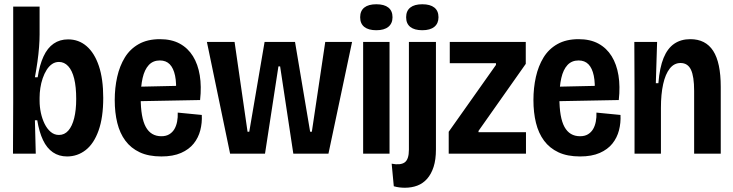

<svg xmlns="http://www.w3.org/2000/svg" viewBox="-20 -722 3443 902"><path d="M295 13Q257 13 228.5 -6.5Q200 -26 182 -64Q164 -102 155 -157H144L148 0H41L42 -241V-691H166V-560Q166 -533 163.5 -500.5Q161 -468 156 -432.5Q151 -397 144 -359H157Q166 -417 184.5 -457Q203 -497 232 -517Q261 -537 300 -537Q350 -537 387 -505Q424 -473 444.5 -412Q465 -351 465 -262Q465 -170 443 -108.5Q421 -47 382.5 -17Q344 13 295 13ZM257 -88Q283 -88 301 -108.5Q319 -129 328.5 -167Q338 -205 338 -257Q338 -314 328.5 -352.5Q319 -391 300.5 -411Q282 -431 257 -431Q239 -431 224.5 -421Q210 -411 199 -393.5Q188 -376 180.5 -354Q173 -332 169.5 -308.5Q166 -285 166 -263V-249Q166 -220 172 -192Q178 -164 189.5 -140.5Q201 -117 218 -102.5Q235 -88 257 -88Z M738 13Q678 13 636.5 -6.5Q595 -26 569 -61Q543 -96 531 -144.5Q519 -193 519 -252Q519 -309 530.5 -360.5Q542 -412 566.5 -452Q591 -492 632 -515Q673 -538 731 -538Q786 -538 824.5 -517Q863 -496 886.5 -458Q910 -420 918.5 -368Q927 -316 920 -252L601 -246V-314L828 -319L806 -277Q810 -331 802.5 -366.5Q795 -402 777.5 -420Q760 -438 731 -438Q699 -438 679 -416.5Q659 -395 650 -355.5Q641 -316 641 -263Q641 -169 665 -125.5Q689 -82 738 -82Q760 -82 775 -91Q790 -100 799 -115Q808 -130 812 -150.5Q816 -171 815 -193L928 -182Q930 -145 921 -110Q912 -75 890 -47.5Q868 -20 830.5 -3.5Q793 13 738 13Z M1061 0 952 -525H1082L1143 -103H1151L1223 -525H1366L1437 -103H1445L1508 -525H1634L1523 0H1358L1296 -410H1288L1225 0Z M1686 0V-525H1810V0ZM1748 -580Q1711 -580 1691.5 -595.5Q1672 -611 1672 -641Q1672 -671 1691.5 -686.5Q1711 -702 1748 -702Q1785 -702 1804.5 -686.5Q1824 -671 1824 -641Q1824 -612 1804.5 -596Q1785 -580 1748 -580Z M1882 160Q1870 160 1857 158.5Q1844 157 1830 153L1820 47Q1861 55 1881 41Q1901 27 1901 -19V-525H2028V-20Q2028 28 2017 62Q2006 96 1986.5 118Q1967 140 1940.5 150Q1914 160 1882 160ZM1964 -580Q1927 -580 1907.5 -595.5Q1888 -611 1888 -641Q1888 -671 1907.5 -686.5Q1927 -702 1964 -702Q2001 -702 2020.5 -686.5Q2040 -671 2040 -641Q2040 -612 2020.5 -596Q2001 -580 1964 -580Z M2088 0V-103L2310 -417V-425H2093V-525H2450V-422L2228 -107V-101H2451V0Z M2705 13Q2645 13 2603.5 -6.5Q2562 -26 2536 -61Q2510 -96 2498 -144.5Q2486 -193 2486 -252Q2486 -309 2497.5 -360.5Q2509 -412 2533.5 -452Q2558 -492 2599 -515Q2640 -538 2698 -538Q2753 -538 2791.5 -517Q2830 -496 2853.5 -458Q2877 -420 2885.5 -368Q2894 -316 2887 -252L2568 -246V-314L2795 -319L2773 -277Q2777 -331 2769.5 -366.5Q2762 -402 2744.5 -420Q2727 -438 2698 -438Q2666 -438 2646 -416.5Q2626 -395 2617 -355.5Q2608 -316 2608 -263Q2608 -169 2632 -125.5Q2656 -82 2705 -82Q2727 -82 2742 -91Q2757 -100 2766 -115Q2775 -130 2779 -150.5Q2783 -171 2782 -193L2895 -182Q2897 -145 2888 -110Q2879 -75 2857 -47.5Q2835 -20 2797.5 -3.5Q2760 13 2705 13Z M2961 0V-300L2960 -525H3067L3061 -331H3073Q3079 -405 3097.5 -450Q3116 -495 3147.5 -516.5Q3179 -538 3223 -538Q3295 -538 3330.5 -483Q3366 -428 3366 -314V0H3241V-295Q3241 -363 3226 -394.5Q3211 -426 3177 -426Q3147 -426 3126.5 -400Q3106 -374 3095.5 -327Q3085 -280 3085 -215V0Z"/></svg>

Font: Bricolage Grotesque 72pt SemiCondensed SemiBold
Style: Regular
Weight: 600
Width: 4
Designer: Mathieu Triay
Foundry: Atelier Triay
Version: Version 1.001;gftools[0.9.33.dev8+g029e19f]